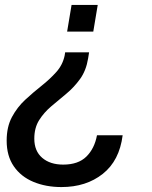

<svg xmlns="http://www.w3.org/2000/svg" viewBox="-20 -549 615 778"><path d="M341 -337 337 -312Q329 -263 304.5 -229Q280 -195 248.5 -169Q217 -143 187.5 -118Q158 -93 138.5 -62Q119 -31 119 13Q119 63 151 90.5Q183 118 236 118Q297 118 330 85.5Q363 53 373 -1H477Q464 102 396.5 155.5Q329 209 229 209Q166 209 115.5 188Q65 167 36 125Q7 83 7 21Q7 -35 28.5 -75Q50 -115 82.5 -145Q115 -175 148.5 -201.5Q182 -228 208 -257Q234 -286 242 -324L244 -337ZM376 -529 358 -421H252L270 -529Z"/></svg>

Font: Hubot Sans Medium
Style: Italic
Weight: 500
Italic angle: -10°
Designer: Deni Anggara
Foundry: GitHub
Version: Version 1.001; ttfautohint (v1.8.4.7-5d5b);gftools[0.9.31]